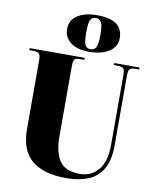

<svg xmlns="http://www.w3.org/2000/svg" viewBox="-106 -1080 952 1174"><g transform="rotate(10 370.5 -493.0)"><path d="M388 14Q246 14 172.5 -46.5Q99 -107 99 -241V-668Q99 -693 92 -704.5Q85 -716 63 -717L29 -718V-730H371V-718L332 -717Q314 -716 308 -705.5Q302 -695 302 -667V-227Q302 -133 337.5 -79.5Q373 -26 463 -26Q535 -26 578.5 -78Q622 -130 622 -233V-668Q622 -696 614.5 -706Q607 -716 585 -717L554 -718V-730H711V-718L679 -717Q658 -716 651 -706Q644 -696 644 -667V-234Q644 -141 611.5 -86.5Q579 -32 521.5 -9Q464 14 388 14ZM389 -771Q316 -771 275 -802.5Q234 -834 234 -886Q234 -941 280 -970.5Q326 -1000 401 -1000Q483 -1000 522 -971Q561 -942 561 -886Q561 -832 514 -801.5Q467 -771 389 -771ZM397 -788Q420 -788 430.5 -808Q441 -828 441 -886Q441 -946 429.5 -964Q418 -982 396 -982Q372 -982 362.5 -962.5Q353 -943 353 -886Q353 -825 363 -806.5Q373 -788 397 -788Z"/></g></svg>

Font: Literata 72pt ExtraBold
Style: Regular
Weight: 800
Designer: Latin by Veronika Burian and Jose Scaglione. Greek by Irene Vlachou. Cyrillic by Vera Evstafieva.
Foundry: TypeTogether
Version: Version 3.002